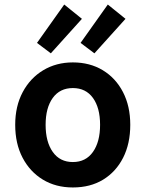

<svg xmlns="http://www.w3.org/2000/svg" viewBox="-20 -813 642 846"><path d="M301 13Q226 13 169 -21.5Q112 -56 79.5 -118Q47 -180 47 -263Q47 -345 80 -407Q113 -469 170.5 -503.5Q228 -538 301 -538Q376 -538 433 -503.5Q490 -469 522 -407Q554 -345 554 -263Q554 -180 522.5 -118Q491 -56 434.5 -21.5Q378 13 301 13ZM301 -99Q358 -99 389.5 -143.5Q421 -188 421 -263Q421 -338 389.5 -381.5Q358 -425 301 -425Q244 -425 212.5 -381.5Q181 -338 181 -263Q181 -188 212.5 -143.5Q244 -99 301 -99ZM396 -578 335 -624 455 -793 533 -730ZM204 -578 143 -624 263 -793 341 -730Z"/></svg>

Font: Ubuntu Sans
Style: Bold
Weight: 700
Designer: Dalton Maag Ltd
Foundry: Dalton Maag Ltd
Version: Version 1.006; ttfautohint (v1.8.4.7-5d5b)